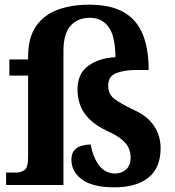

<svg xmlns="http://www.w3.org/2000/svg" viewBox="-20 -790 746 820"><path d="M469 10Q375 10 330 -23.5Q285 -57 285 -107Q285 -135 298 -149Q311 -163 330.5 -168Q350 -173 367 -173Q378 -115 404.5 -82Q431 -49 471 -49Q500 -49 519 -66.5Q538 -84 538 -116Q538 -140 529 -159Q520 -178 498.5 -195.5Q477 -213 437 -231Q389 -254 361.5 -281.5Q334 -309 322.5 -341Q311 -373 311 -407Q311 -476 357 -509Q403 -542 473 -546Q472 -638 443 -676Q414 -714 363 -714Q312 -714 281.5 -680Q251 -646 251 -573V0H6V-53H49Q70 -53 85 -64Q100 -75 100 -118V-467H20V-536H100V-546Q100 -630 134.5 -679Q169 -728 228 -749Q287 -770 360 -770Q453 -770 508.5 -738Q564 -706 589.5 -644Q615 -582 615 -491H559Q510 -491 476 -477.5Q442 -464 442 -424Q442 -389 467 -369Q492 -349 553 -320Q595 -301 619.5 -275Q644 -249 655 -219Q666 -189 666 -158Q666 -73 614 -31.5Q562 10 469 10Z"/></svg>

Font: Noto Serif Khojki
Style: Regular
Weight: 400
Designer: Juan Bruce
Version: Version 2.002